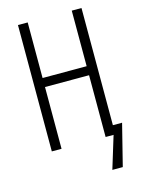

<svg xmlns="http://www.w3.org/2000/svg" viewBox="-132 -789 775 1048"><g transform="rotate(-15 255.5 -265.5)"><path d="M435 -52H487L428 183H369L425 0H380V-349H131V0H76V-714H131V-400H380V-714H435Z"/></g></svg>

Font: Noto Sans ExtraCondensed Light
Style: Regular
Weight: 300
Width: 2
Designer: Monotype Design Team
Foundry: Monotype Imaging Inc.
Version: Version 2.013; ttfautohint (v1.8.4.7-5d5b)